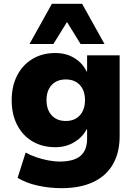

<svg xmlns="http://www.w3.org/2000/svg" viewBox="-20 -792 709 1003"><path d="M301 191Q238 191 177 177.5Q116 164 72 137L114 5Q139 19 170 29.5Q201 40 233 46Q265 52 291 52Q365 52 400 22.5Q435 -7 435 -67V-116H432Q412 -76 368.5 -49.5Q325 -23 269 -23Q201 -23 149.5 -53.5Q98 -84 69.5 -139.5Q41 -195 41 -268Q41 -342 69.5 -397.5Q98 -453 149.5 -484Q201 -515 269 -515Q326 -515 369 -488.5Q412 -462 432 -419H435V-503H605V-80Q605 5 570 66Q535 127 467 159Q399 191 301 191ZM324 -160Q370 -160 397 -189.5Q424 -219 424 -269Q424 -319 397 -348Q370 -377 324 -377Q277 -377 250 -348Q223 -319 223 -269Q223 -219 250 -189.5Q277 -160 324 -160ZM134 -562 251 -772H409L526 -562H401L330 -677L259 -562Z"/></svg>

Font: Nunito Sans 8pt Black
Style: Regular
Weight: 900
Version: Version 3.101;gftools[0.9.27]